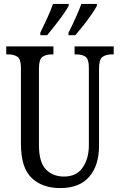

<svg xmlns="http://www.w3.org/2000/svg" viewBox="-20 -951 613 981"><path d="M288 10Q196 10 141.5 -42Q87 -94 87 -216V-605Q87 -649 69 -661Q51 -673 23 -673H12V-714H253V-673H243Q215 -673 197 -660.5Q179 -648 179 -601V-210Q179 -122 214.5 -85.5Q250 -49 307 -49Q371 -49 402.5 -95Q434 -141 434 -208V-605Q434 -649 417 -661Q400 -673 371 -673H361V-714H561V-673H550Q522 -673 504 -660.5Q486 -648 486 -601V-206Q486 -106 436 -48Q386 10 288 10ZM330 -784Q350 -823 366.5 -860Q383 -897 396 -931H475V-921Q466 -904 447 -876.5Q428 -849 406 -821Q384 -793 365 -771H330ZM186 -784Q205 -823 222 -860Q239 -897 251 -931H331V-921Q322 -904 302.5 -876.5Q283 -849 261 -821Q239 -793 221 -771H186Z"/></svg>

Font: Noto Serif Lao ExtraCondensed
Style: Regular
Weight: 400
Width: 2
Designer: Monotype Design Team
Foundry: Monotype Imaging Inc.
Version: Version 2.003; ttfautohint (v1.8.4.7-5d5b)